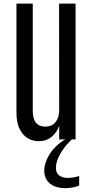

<svg xmlns="http://www.w3.org/2000/svg" viewBox="-20 -752 499 1036"><path d="M188.5 9.8Q159.7 9.8 132.3 -4.9Q105 -19.5 86.9 -54Q68.8 -88.4 68.8 -146.5V-732.4H156.7V-154.3Q156.7 -111.3 173.8 -90.1Q190.9 -68.8 223.6 -68.8Q260.7 -68.8 280 -93.5Q299.3 -118.2 299.3 -157.7L298.8 -732.4H387.7V0H299.3V-74.2Q289.6 -41 260.7 -15.6Q231.9 9.8 188.5 9.8ZM333 263.2Q298.8 263.2 273.2 252.4Q247.6 241.7 233.2 220.7Q218.8 199.7 218.8 168.9Q218.8 127.4 246.8 81.3Q274.9 35.2 331.1 0H367.7Q327.1 38.1 304.4 79.3Q281.7 120.6 281.7 153.3Q281.7 181.2 299.3 194.6Q316.9 208 345.7 208Q369.6 208 387.9 203.1Q406.2 198.2 407.2 197.8V249Q401.4 252.9 379.4 258.1Q357.4 263.2 333 263.2Z"/></svg>

Font: AntonioLight
Style: Regular
Weight: 300
Designer: Vernon Adams
Foundry: Vernon Adams
Version: Version 1.002